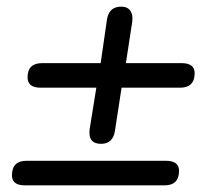

<svg xmlns="http://www.w3.org/2000/svg" viewBox="-20 -558 640 578"><path d="M284 -125Q244 -125 250 -170L270 -294H102Q63 -294 63 -325Q63 -368 107 -368H283L302 -499Q308 -538 345 -538Q364 -538 372.5 -525.5Q381 -513 378 -492L359 -368H526Q566 -368 566 -338Q566 -294 522 -294H346L326 -164Q320 -125 284 -125ZM55 0Q16 0 16 -30Q16 -74 60 -74H479Q519 -74 519 -44Q519 0 475 0Z"/></svg>

Font: Nunito SemiBold
Style: Italic
Weight: 600
Italic angle: -9°
Designer: Vernon Adams
Foundry: Vernon Adams
Version: Version 3.601; ttfautohint (v1.8.2.53-6de2)